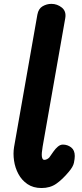

<svg xmlns="http://www.w3.org/2000/svg" viewBox="-20 -948 415 968"><path d="M189.5 0Q147.5 0 118.5 -19.8Q89.5 -39.5 72.8 -70.8Q56 -102 50.8 -138Q45.5 -174 51 -207L168.5 -874.5Q174 -904.5 195 -916.5Q216 -928.5 239 -928.5Q268.5 -928.5 291.8 -909.8Q315 -891 309 -856.5L195 -209Q192 -191.5 191 -178.8Q190 -166 191.2 -158Q192.5 -150 195.5 -146Q198.5 -142 203 -142Q211 -142 218 -146Q225 -150 228.5 -154L249.5 -184Q259.5 -198.5 271.8 -208.8Q284 -219 297 -219Q320.5 -219 338.8 -204.8Q357 -190.5 357 -161.5Q357 -148 352.8 -127.5Q348.5 -107 327 -82Q294.5 -43 263.5 -21.5Q232.5 0 189.5 0Z"/></svg>

Font: Edu VIC WA NT Hand Pre
Style: Regular
Weight: 400
Designer: Tina and Corey Anderson, Eben Sorkin, Mirko Velimirovic
Foundry: Google for Education
Version: Version 1.000